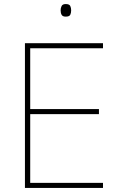

<svg xmlns="http://www.w3.org/2000/svg" viewBox="-20 -927 590 947"><path d="M488 0H103V-714H488V-689H129V-389H468V-364H129V-25H488ZM304 -907Q322 -907 326.5 -897.5Q331 -888 331 -876Q331 -863 326.5 -854Q322 -845 304 -845Q289 -845 284 -854Q279 -863 279 -876Q279 -888 284 -897.5Q289 -907 304 -907Z"/></svg>

Font: Noto Sans Syriac Western Thin
Style: Regular
Weight: 100
Designer: Patrick Giasson and the Monotype Design Team
Foundry: Monotype Imaging Inc.
Version: Version 3.000; ttfautohint (v1.8.4.7-5d5b)